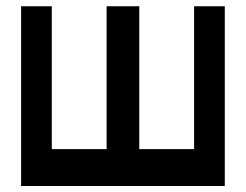

<svg xmlns="http://www.w3.org/2000/svg" viewBox="-20 -621 802 626"><path d="M712.9 -14.6H48.8V-600.6H148.9V-134.8H327.6V-600.6H434.1V-134.8H612.8V-600.6H712.9Z"/></svg>

Font: Gap Sans
Style: Black
Weight: 400
Designer: Alexandre Liziard and Etienne Ozeray
Foundry: Interstices.io
Version: Version 1.6.1 - December 3. 2014